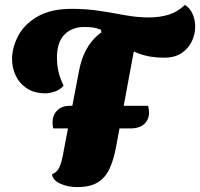

<svg xmlns="http://www.w3.org/2000/svg" viewBox="-20 -740 815 782"><path d="M166 -360Q120 -360 89.5 -380Q59 -400 44 -432Q29 -464 29 -501Q30 -549 55 -595.5Q80 -642 133.5 -673Q187 -704 272 -704Q334 -704 387.5 -695.5Q441 -687 490 -678Q539 -669 587 -669Q630 -669 666.5 -680Q703 -691 733 -720Q754 -707 764.5 -683Q775 -659 775 -631Q775 -601 761.5 -572Q748 -543 720 -524Q692 -505 648 -505Q589 -505 542.5 -523Q496 -541 459 -565Q422 -589 393 -609L391 -619Q370 -627 354.5 -628.5Q339 -630 322 -630Q273 -630 242.5 -599Q212 -568 212 -506Q212 -477 217.5 -451Q223 -425 239 -391Q224 -374 203 -367Q182 -360 166 -360ZM294 22Q256 22 225.5 8Q195 -6 192 -30Q208 -37 216.5 -49.5Q225 -62 230.5 -83Q236 -104 242 -139L302 -452Q320 -547 379 -597.5Q438 -648 549 -660L453 -143Q443 -89 426 -52.5Q409 -16 378 3Q347 22 294 22ZM197 -217Q195 -224 194.5 -231.5Q194 -239 194 -244Q195 -273 214 -291Q233 -309 262 -309H583Q585 -303 586 -295.5Q587 -288 587 -281Q587 -254 568 -235.5Q549 -217 511 -217Z"/></svg>

Font: Sansita Swashed Light ExtraBold
Style: Regular
Weight: 800
Version: Version 1.003